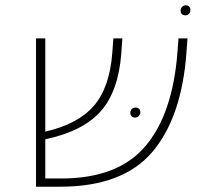

<svg xmlns="http://www.w3.org/2000/svg" viewBox="-20 -705 761 725"><path d="M688 -560 684 -506Q666 -261 554.5 -130.5Q443 0 207 0H116V-560H151V-208Q274 -236 334 -305Q394 -374 404 -505L408 -560H442L438 -503Q427 -360 360 -284.5Q293 -209 151 -179V-31H211Q425 -31 528.5 -152.5Q632 -274 650 -507L654 -560ZM510 -281Q510 -289 505 -294Q500 -299 492 -299Q483 -299 477.5 -293Q472 -287 472 -279Q472 -271 477 -266Q482 -261 490 -261Q498 -261 504 -267Q510 -273 510 -281ZM699 -667Q699 -675 694.5 -680Q690 -685 682 -685Q673 -685 667.5 -679Q662 -673 662 -665Q662 -657 667 -652Q672 -647 680 -647Q688 -647 693.5 -653Q699 -659 699 -667Z"/></svg>

Font: FiraGO UltraLight
Style: Italic
Weight: 200
Italic angle: -8°
Designer: bBox Type GmbH
Foundry: bBox Type GmbH
Version: Version 1.001